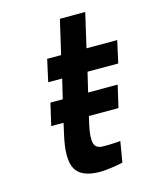

<svg xmlns="http://www.w3.org/2000/svg" viewBox="-102 -715 643 797"><g transform="rotate(-15 219.5 -316.5)"><path d="M104 -319H157L177 -403H117L138 -498H198L232 -645H341L307 -498H439L418 -403H286L266 -319H393L371 -224H244L236 -190Q224 -136 230.5 -111.5Q237 -87 268 -87Q279 -87 292 -87Q305 -87 316 -88Q329 -89 343 -90L328 -1Q310 3 292 6Q277 8 260 10Q243 12 230 12Q150 12 125.5 -31Q101 -74 124 -175L135 -224H82Z"/></g></svg>

Font: Panefresco 750wt
Style: Italic
Weight: 750
Foundry: Campivisivi & Chank Co
Version: Version 1.000